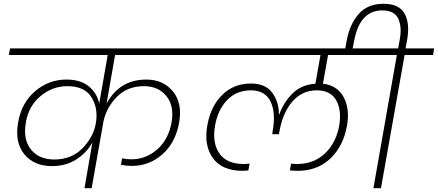

<svg xmlns="http://www.w3.org/2000/svg" viewBox="-20 -996 2317 1016"><path d="M427 0 469 -242Q438 -187 383 -152Q328 -117 255 -117Q160 -117 108.5 -180Q57 -243 76 -349Q94 -452 166 -513.5Q238 -575 332 -575Q406 -575 449.5 -539.5Q493 -504 505 -448L550 -705H27L33 -740H1109L1102 -705H589L544 -448Q613 -575 754 -575Q844 -575 895 -512.5Q946 -450 928 -348Q909 -241 839.5 -179.5Q770 -118 677 -118Q648 -118 620 -124L626 -158Q649 -153 676 -153Q752 -153 812 -205.5Q872 -258 888 -349Q903 -435 860.5 -487.5Q818 -540 742 -540Q655 -540 600 -485Q545 -430 528 -356L465 0ZM267 -152Q357 -152 414 -209Q471 -266 486 -337L489 -357Q498 -430 461.5 -485Q425 -540 336 -540Q258 -540 195 -488Q132 -436 117 -349Q101 -257 144 -204.5Q187 -152 267 -152Z M1550 -92Q1536 -92 1514 -94L1520 -130Q1540 -128 1550 -128Q1641 -128 1700 -184.5Q1759 -241 1775 -331Q1789 -413 1759 -465.5Q1729 -518 1656 -518Q1579 -518 1527.5 -459Q1476 -400 1458 -297L1456 -286H1421L1422 -297Q1441 -398 1412 -458Q1383 -518 1308 -518Q1231 -518 1181.5 -466Q1132 -414 1118 -331Q1102 -241 1140.5 -184.5Q1179 -128 1271 -128Q1279 -128 1301 -130L1294 -94Q1274 -92 1265 -92Q1155 -92 1106.5 -159.5Q1058 -227 1077 -332Q1095 -434 1156 -494Q1217 -554 1308 -554Q1385 -554 1420.5 -505.5Q1456 -457 1456 -391H1458Q1481 -455 1528 -501.5Q1575 -548 1649 -553L1676 -705H1031L1037 -740H1999L1993 -705H1716L1689 -553Q1765 -544 1798.5 -482Q1832 -420 1816 -330Q1797 -223 1728 -157Q1659 -91 1550 -92Z M1805 -729 1815 -783Q1831 -869 1878.5 -922.5Q1926 -976 2009 -976Q2093 -976 2121.5 -923Q2150 -870 2134 -783L2126 -740H2277L2272 -705H2121L1996 0H1956L2080 -705H1929L1934 -740H2087L2095 -785Q2108 -853 2087.5 -897Q2067 -941 2003 -941Q1886 -941 1855 -785L1844 -729Z"/></svg>

Font: Poppins ExtraLight
Style: Italic
Weight: 275
Italic angle: -10°
Designer: Ninad Kale (Devanagari), Jonny Pinhorn (Latin)
Foundry: Indian Type Foundry
Version: Version 3.200;PS 1.000;hotconv 16.6.54;makeotf.lib2.5.65590